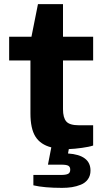

<svg xmlns="http://www.w3.org/2000/svg" viewBox="-20 -703 510 921"><path d="M277.8 198.2Q191.9 198.2 140.1 186V136.2H272.9Q295.4 136.2 306.2 131.1Q316.9 126 316.9 110.8Q316.9 97.2 307.6 92Q298.3 86.9 274.9 86.9H210L226.1 3.9Q174.3 -9.3 150.1 -47.6Q126 -85.9 126 -159.2V-413.1H23.9V-526.9H130.9L162.1 -683.1H282.2V-526.9H426.8V-413.1H282.2V-179.2Q282.2 -138.7 297.9 -120.4Q313.5 -102.1 358.9 -102.1H426.8V-4.9Q408.2 1.5 373 6.3Q337.9 11.2 310.1 12.2L306.2 33.2Q414.1 40.5 414.1 115.2Q414.1 139.6 401.6 157Q389.2 174.3 367.9 182.9Q346.7 191.4 325 194.8Q303.2 198.2 277.8 198.2Z"/></svg>

Font: Archivo Expanded
Style: Bold
Weight: 700
Width: 7
Designer: Hector Gatti
Foundry: Omnibus-Type
Version: Version 2.001